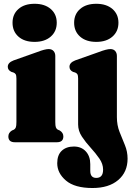

<svg xmlns="http://www.w3.org/2000/svg" viewBox="-20 -732 676 988"><path d="M158 -516.5Q105.5 -516.5 75 -543.5Q44.5 -570.5 44.5 -615Q44.5 -659 75 -685.8Q105.5 -712.5 158 -712.5Q210 -712.5 241 -685.8Q272 -659 272 -615Q272 -570.5 241 -543.5Q210 -516.5 158 -516.5ZM264.5 -444V-104.5Q264.5 -84.5 267.5 -76.8Q270.5 -69 277 -65L287.5 -60.5Q306 -49 306 -30Q306 0 272.5 0H56.5Q23 0 23 -30Q23 -49 41.5 -60.5L52 -65Q58.5 -69 61.5 -76.8Q64.5 -84.5 64.5 -104.5V-327.5Q64.5 -343.5 60.8 -349.8Q57 -356 49 -359L39 -362Q20 -371 20 -388.5Q20 -409.5 49.5 -421L172.5 -464.5Q211 -479.5 230.5 -479.5Q246.5 -479.5 255.5 -469.5Q264.5 -459.5 264.5 -444ZM475.5 -516.5Q423 -516.5 392.2 -543.5Q361.5 -570.5 361.5 -615Q361.5 -659 392.2 -685.8Q423 -712.5 475.5 -712.5Q527.5 -712.5 558.5 -685.8Q589.5 -659 589.5 -615Q589.5 -570.5 558.5 -543.5Q527.5 -516.5 475.5 -516.5ZM581.5 -129Q581.5 -88 595.2 -53.2Q609 -18.5 622.8 14.8Q636.5 48 636.5 84.5Q636.5 153.5 588.2 194.5Q540 235.5 456 235.5Q364.5 235.5 319.5 197.2Q274.5 159 274.5 108Q274.5 65.5 297.8 43.8Q321 22 360 22Q398.5 22 421.5 47Q444.5 72 444.5 112.5V147.5Q444.5 183.5 475.5 183.5Q510.5 183.5 510.5 141Q510.5 111.5 491.2 83.8Q472 56 446.5 28.2Q421 0.5 401.5 -29Q382 -58.5 382 -91.5V-327.5Q382 -343.5 378.2 -349.8Q374.5 -356 366.5 -359L356 -362Q337.5 -370.5 337.5 -388.5Q337.5 -409.5 366.5 -421L489.5 -464.5Q528.5 -479.5 548 -479.5Q564 -479.5 572.8 -469.5Q581.5 -459.5 581.5 -444Z"/></svg>

Font: Fraunces 72pt Soft Black
Style: Regular
Weight: 900
Version: Version 1.000;[b76b70a41]